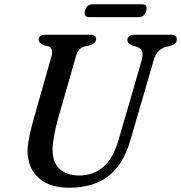

<svg xmlns="http://www.w3.org/2000/svg" viewBox="-20 -862 845 896"><path d="M534 -211.5 640.5 -578Q647.5 -604 644.2 -619.5Q641 -635 620.5 -642.5L602.5 -648Q587.5 -654.5 581 -660.2Q574.5 -666 574.5 -676Q574.5 -686 583 -693Q591.5 -700 607.5 -700H778Q805 -700 805 -679Q805 -667 798.2 -660.5Q791.5 -654 775 -648L750.5 -642Q729 -634.5 716.5 -620Q704 -605.5 695.5 -575L588 -206Q555.5 -94 485.5 -40Q415.5 14 303.5 14Q237 14 193.8 -8.8Q150.5 -31.5 129.5 -70.2Q108.5 -109 108.5 -156.5Q109 -187.5 118 -229.5Q127 -271.5 137.5 -308.5L220 -598Q225 -614.5 221.8 -628Q218.5 -641.5 205.5 -646L183 -651.5Q160 -662 160 -678Q160.5 -687 168.5 -693.5Q176.5 -700 191.5 -700H401.5Q428.5 -700 428.5 -680Q428 -659 399 -650.5L371.5 -644Q344.5 -636.5 334.5 -599.5L251 -308.5Q225.5 -214.5 225.5 -165Q225 -104.5 258.2 -73.8Q291.5 -43 349.5 -43Q414 -43 461 -82.2Q508 -121.5 534 -211.5ZM376.5 -812Q384.5 -842 413.5 -842H642.5Q671 -842 662.5 -812Q654.5 -782 626 -782H397Q368.5 -782 376.5 -812Z"/></svg>

Font: Fraunces 9pt S050
Style: Italic
Weight: 400
Italic angle: -16°
Version: Version 1.000; ttfautohint (v1.8.3)